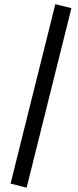

<svg xmlns="http://www.w3.org/2000/svg" viewBox="-20 -745 373 915"><path d="M106.9 149.4 30.3 129.9 243.7 -725.1 320.3 -706.1Z"/></svg>

Font: Elstob 8pt
Style: Bold
Weight: 700
Designer: Peter S. Baker
Version: Version 1.015